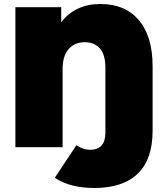

<svg xmlns="http://www.w3.org/2000/svg" viewBox="-20 -736 834 960"><path d="M674.5 -635C628.8 -689 564.7 -716 482 -716C398.7 -716 333.3 -685.7 286 -625V-700H57V0H293V-390C293 -434.7 303.2 -468.3 323.5 -491C343.8 -513.7 370.3 -525 403 -525C435.7 -525 461.2 -514.5 479.5 -493.5C497.8 -472.5 507 -440.7 507 -398V-72C507 -44 500.5 -22.8 487.5 -8.5C474.5 5.8 455.7 13 431 13C407 13 384 5.3 362 -10L254 153C305.3 187 371 204 451 204C546.3 204 618.8 180.2 668.5 132.5C718.2 84.8 743 13.3 743 -82V-405C743 -504.3 720.2 -581 674.5 -635Z"/></svg>

Font: Montserrat Custom Black
Style: Regular
Weight: 900
Designer: Julieta Ulanovsky
Foundry: Julieta Ulanovsky
Version: Version 7.200